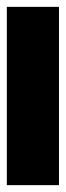

<svg xmlns="http://www.w3.org/2000/svg" viewBox="164 -204 192 560"><g transform="rotate(-90 260.0 76.0)"><path d="M520 0V152H0V0Z"/></g></svg>

Font: Fivo Sans Modern ExtBlk
Style: Regular
Weight: 950
Designer: Alexander Slobzheninov
Foundry: Alexander Slobzheninov
Version: 1.0